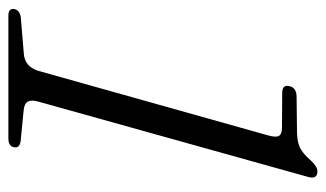

<svg xmlns="http://www.w3.org/2000/svg" viewBox="-188 -584 760 447"><g transform="rotate(90 191.5 -360.0)"><path d="M184 -637.5Q164 -637.5 168 -654Q171.5 -671 193.5 -671L277 -672Q298 -672.5 311.5 -679Q325 -685.5 341 -704Q355.5 -719.5 366 -719.5Q385.5 -719.5 379.5 -698L204 -69.5Q199.5 -54.5 203.8 -45.8Q208 -37 225 -35.5L296.5 -28.5Q312 -26 310.5 -14.5Q309 0 289.5 0H4Q-13.5 0 -11.5 -13.5Q-9 -27 9 -29L93 -36Q123 -38.5 132.5 -70L282.5 -604Q288 -623 283.8 -630Q279.5 -637 264.5 -637Z"/></g></svg>

Font: Fraunces 72pt S050 Light
Style: Italic
Weight: 300
Italic angle: -16°
Version: Version 1.000; ttfautohint (v1.8.3)